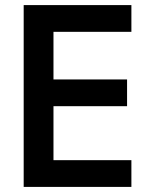

<svg xmlns="http://www.w3.org/2000/svg" viewBox="-20 -734 603 754"><path d="M73 0V-714H496V-609H190V-422H479V-317H190V-105H496V0Z"/></svg>

Font: Noto Sans Mono SemiCondensed SemiBold
Style: Regular
Weight: 600
Width: 4
Designer: Monotype Design Team
Foundry: Monotype Imaging Inc.
Version: Version 2.014; ttfautohint (v1.8.4.7-5d5b)